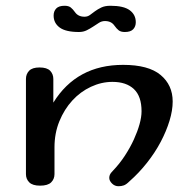

<svg xmlns="http://www.w3.org/2000/svg" viewBox="-20 -632 669 666"><path d="M165 -276Q246 -407 407 -407Q495 -407 537 -372Q579 -337 579 -280Q579 -249 568 -213Q557 -177 537.5 -140Q518 -103 490 -67.5Q462 -32 429 -3Q418 8 409.5 11Q401 14 391 14Q378 14 368.5 4.5Q359 -5 359 -15Q359 -20 361 -25.5Q363 -31 371 -39Q395 -64 413.5 -92.5Q432 -121 444.5 -148.5Q457 -176 464 -201Q471 -226 471 -246Q471 -298 444.5 -323Q418 -348 370 -348Q332 -348 295.5 -331Q259 -314 231 -283.5Q203 -253 186 -211.5Q169 -170 169 -121V-28Q169 -11 157.5 0.5Q146 12 119 12Q93 12 81.5 0.5Q70 -11 70 -28V-358Q70 -375 81 -386.5Q92 -398 117 -398Q143 -398 154 -386.5Q165 -375 165 -358ZM363 -612Q409 -612 430 -596.5Q451 -581 451 -555Q451 -540 442 -530.5Q433 -521 413 -521Q399 -521 391.5 -527Q384 -533 377 -543Q366 -559 344 -559Q333 -559 323.5 -553Q314 -547 303.5 -540Q293 -533 281 -527Q269 -521 254 -521Q208 -521 187 -536.5Q166 -552 166 -578Q166 -593 175 -602.5Q184 -612 204 -612Q218 -612 225.5 -606Q233 -600 240 -590Q251 -574 273 -574Q284 -574 292 -580Q300 -586 309.5 -593Q319 -600 331.5 -606Q344 -612 363 -612Z"/></svg>

Font: Sofadi One
Style: Regular
Weight: 400
Designer: Botjo Nikoltchev
Foundry: Botjo Nikoltchev
Version: Version 1.002